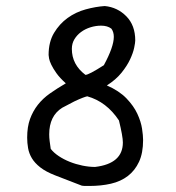

<svg xmlns="http://www.w3.org/2000/svg" viewBox="-20 -588 583 636"><path d="M454 -124Q454 -81 440.5 -52Q427 -23 403.5 -5Q380 13 347.5 20.5Q315 28 276 28Q270 28 263.5 28Q257 28 251 27L163 -7Q132 -19 113.5 -33.5Q95 -48 85.5 -64Q76 -80 73 -97.5Q70 -115 70 -132Q70 -168 79.5 -194Q89 -220 105.5 -241Q122 -262 145.5 -278.5Q169 -295 198 -312Q178 -330 167 -345.5Q156 -361 150 -373.5Q144 -386 142.5 -394.5Q141 -403 141 -406Q141 -449 159 -479Q177 -509 204 -528.5Q231 -548 264 -557Q297 -566 327 -568Q369 -564 398.5 -534Q428 -504 428 -454Q428 -447 424.5 -430Q421 -413 411 -391.5Q401 -370 382.5 -347Q364 -324 334 -305Q375 -287 399 -262Q423 -237 435 -211Q447 -185 450.5 -162Q454 -139 454 -124ZM349 -493Q336 -503 315 -503Q297 -503 279.5 -497.5Q262 -492 248.5 -482Q235 -472 226.5 -458Q218 -444 218 -426Q218 -374 263 -340Q274 -340 324 -372Q357 -433 357 -466Q357 -482 349 -493ZM374 -189Q333 -251 269 -269Q264 -268 253.5 -264Q243 -260 226 -252L186 -231Q143 -204 143 -143Q143 -132 144.5 -120.5Q146 -109 148 -95Q158 -82 174.5 -71Q191 -60 211 -52Q231 -44 253 -39.5Q275 -35 295 -35Q387 -46 387 -116Q387 -136 374 -189Z"/></svg>

Font: Gaegu
Style: Accents-Regular
Weight: 400
Designer: JIKJI
Foundry: JIKJI
Version: Version 1.00